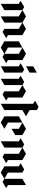

<svg xmlns="http://www.w3.org/2000/svg" viewBox="2010 -3188 1091 5326"><g transform="rotate(90 2556.0 -524.5)"><path d="M-86.9 -549.8Q-57.6 -533.2 0 -499Q0 -333 0 1Q57.6 -33.2 173.8 -99.6Q173.8 -266.6 173.8 -599.6Q144.5 -616.2 85.9 -649.4Q28.3 -616.2 -86.9 -549.8ZM173.8 -599.6Q231.4 -566.4 346.7 -499Q346.7 -333 346.7 1Q404.3 -33.2 519.5 -99.6Q519.5 -266.6 519.5 -599.6Q461.9 -632.8 346.7 -699.2Q289.1 -666 173.8 -599.6ZM519.5 -599.6Q577.1 -566.4 692.4 -499Q692.4 -366.2 692.4 -99.6Q721.7 -83 779.3 -49.8Q836.9 -83 952.1 -149.4Q923.8 -166 866.2 -199.2Q866.2 -333 866.2 -599.6Q808.6 -632.8 692.4 -699.2Q634.8 -666 519.5 -599.6Z M1211.9 -599.6Q1270.5 -566.4 1385.7 -500Q1385.7 -366.2 1385.7 -99.6Q1415 -83 1471.7 -49.8Q1529.3 -83 1645.5 -149.4Q1616.2 -166 1558.6 -199.2Q1558.6 -333 1558.6 -599.6Q1501 -632.8 1385.7 -699.2Q1328.1 -666 1211.9 -599.6ZM1211.9 -599.6Q1211.9 -465.8 1211.9 -199.2Q1270.5 -166 1385.7 -99.6Q1328.1 -66.4 1211.9 0Q1154.3 -33.2 1039.1 -99.6Q1039.1 -166 1039.1 -299.8Q1039.1 -366.2 1039.1 -500Q1096.7 -533.2 1211.9 -599.6Z M1645.5 -549.8Q1703.1 -583 1818.4 -649.4Q1847.7 -632.8 1906.2 -599.6Q1906.2 -432.6 1906.2 -99.6Q1848.6 -66.4 1732.4 0Q1732.4 -166 1732.4 -500Q1704.1 -516.6 1645.5 -549.8ZM1732.4 -699.2Q1732.4 -766.6 1732.4 -899.4Q1790 -932.6 1906.2 -1000Q1906.2 -932.6 1906.2 -799.8Q1848.6 -766.6 1732.4 -699.2Z M1992.2 -549.8Q2021.5 -533.2 2079.1 -500Q2079.1 -333 2079.1 0Q2136.7 -33.2 2252.9 -99.6Q2252.9 -266.6 2252.9 -599.6Q2223.6 -616.2 2165 -649.4Q2107.4 -616.2 1992.2 -549.8ZM2252.9 -599.6Q2310.5 -632.8 2425.8 -699.2Q2483.4 -666 2598.6 -599.6Q2598.6 -465.8 2598.6 -199.2Q2627.9 -182.6 2685.5 -149.4Q2627.9 -116.2 2512.7 -49.8Q2483.4 -66.4 2425.8 -99.6Q2425.8 -232.4 2425.8 -500Q2368.2 -533.2 2252.9 -599.6Z M2685.5 -949.2Q2714.8 -932.6 2772.5 -899.4Q2772.5 -599.6 2772.5 0Q2830.1 -33.2 2946.3 -99.6Q2946.3 -266.6 2946.3 -599.6Q3003.9 -632.8 3119.1 -699.2Q3061.5 -732.4 2946.3 -799.8Q2946.3 -866.2 2946.3 -1000Q2917 -1016.6 2858.4 -1049.8Q2800.8 -1016.6 2685.5 -949.2Z M3292 -599.6Q3292 -465.8 3292 -199.2Q3350.6 -166 3465.8 -99.6Q3408.2 -66.4 3292 0Q3234.4 -33.2 3119.1 -99.6Q3119.1 -166 3119.1 -299.8Q3119.1 -366.2 3119.1 -500Q3176.8 -533.2 3292 -599.6ZM3292 -599.6Q3350.6 -566.4 3465.8 -500Q3465.8 -432.6 3465.8 -299.8Q3523.4 -333 3638.7 -399.4Q3638.7 -465.8 3638.7 -599.6Q3581.1 -632.8 3465.8 -699.2Q3408.2 -666 3292 -599.6Z M3725.6 -549.8Q3754.9 -533.2 3812.5 -500Q3812.5 -333 3812.5 0Q3870.1 -33.2 3986.3 -99.6Q3986.3 -266.6 3986.3 -599.6Q3957 -616.2 3898.4 -649.4Q3840.8 -616.2 3725.6 -549.8ZM3986.3 -599.6Q4043.9 -632.8 4159.2 -699.2Q4216.8 -666 4332 -599.6Q4332 -465.8 4332 -199.2Q4361.3 -182.6 4418.9 -149.4Q4361.3 -116.2 4246.1 -49.8Q4216.8 -66.4 4159.2 -99.6Q4159.2 -232.4 4159.2 -500Q4101.6 -533.2 3986.3 -599.6Z M4418.9 -549.8Q4476.6 -583 4591.8 -649.4Q4621.1 -632.8 4679.7 -599.6Q4679.7 -465.8 4679.7 -199.2Q4737.3 -166 4852.5 -99.6Q4794.9 -66.4 4679.7 0Q4622.1 -33.2 4505.9 -99.6Q4505.9 -232.4 4505.9 -500Q4477.5 -516.6 4418.9 -549.8ZM5025.4 -699.2Q4967.8 -666 4852.5 -599.6Q4852.5 -571.3 4852.5 -515.6Q4852.5 -377 4852.5 -99.6Q4880.9 -83 4939.5 -49.8Q4997.1 -83 5112.3 -149.4Q5083 -166 5025.4 -199.2Q5025.4 -366.2 5025.4 -699.2Z"/></g></svg>

Font: DreiFraktur
Style: Regular
Weight: 400
Designer: JayCobs
Version: Version 1.2